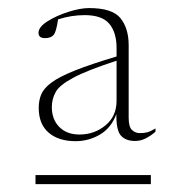

<svg xmlns="http://www.w3.org/2000/svg" viewBox="-20 -745 458 476"><path d="M315 -395.5Q292 -395.5 280 -408.5Q268 -421.5 268.5 -462Q255.5 -427.5 227.5 -411.2Q199.5 -395 167.5 -395Q125 -395 100.5 -416.2Q76 -437.5 76 -477.5Q76 -496 82.2 -511Q88.5 -526 107.5 -540.2Q126.5 -554.5 165.2 -570Q204 -585.5 269 -605V-626Q269 -664.5 251 -686Q233 -707.5 190 -707.5Q156.5 -707.5 124 -697Q119.5 -666 113 -658.5Q106.5 -650.5 91.5 -650.5Q75.5 -650.5 75.5 -663.5Q75.5 -678 97.5 -692Q119.5 -706 149.2 -715.5Q179 -725 201 -725Q258.5 -725 278.8 -699.8Q299 -674.5 299 -633V-453Q299 -430.5 307.2 -422.8Q315.5 -415 326.5 -415Q337.5 -415 345 -417Q352.5 -419 365.5 -426.5V-418.5Q353.5 -408 341 -401.8Q328.5 -395.5 315 -395.5ZM108.5 -479.5Q108.5 -449 127 -430.2Q145.5 -411.5 177 -411.5Q214 -411.5 241.5 -434.2Q269 -457 269 -495V-594.5Q195.5 -570.5 161.5 -552.2Q127.5 -534 118 -516.8Q108.5 -499.5 108.5 -479.5ZM68 -288.5V-311H354V-288.5Z"/></svg>

Font: Newsreader Display ExtraLight
Style: Regular
Weight: 275
Designer: Hugues Gentile
Foundry: Production Type
Version: Version 1.001